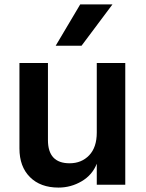

<svg xmlns="http://www.w3.org/2000/svg" viewBox="-20 -836 661 869"><path d="M547 0H418V-95Q398 -44 349.5 -15.5Q301 13 245 13Q163 13 115.5 -34.5Q68 -82 68 -164V-551H197V-202Q197 -97 295 -97Q349 -97 383.5 -133Q418 -169 418 -236V-551H547ZM343 -816H489L349 -629H232Z"/></svg>

Font: Application Semibold
Style: Regular
Weight: 600
Designer: Wei Huang
Foundry: Wei Huang
Version: Version 0.012